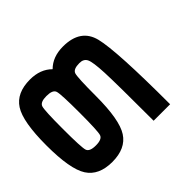

<svg xmlns="http://www.w3.org/2000/svg" viewBox="-139 -827 1029 1029"><g transform="rotate(-45 375.0 -312.5)"><path d="M0 -312.5Q0 -492.2 43 -558.6Q85.9 -625 187.5 -625Q265.6 -625 312.5 -578.1Q359.4 -625 437.5 -625Q570.3 -625 597.7 -515.6Q625 -406.2 625 0H500Q500 -281.2 496.1 -367.2Q492.2 -453.1 480.5 -476.6Q468.8 -500 437.5 -500Q390.6 -500 382.8 -476.6Q375 -453.1 375 -312.5Q375 -132.8 332 -66.4Q289.1 0 187.5 0Q85.9 0 43 -66.4Q0 -132.8 0 -312.5ZM187.5 -500Q140.6 -500 132.8 -476.6Q125 -453.1 125 -312.5Q125 -171.9 132.8 -148.4Q140.6 -125 187.5 -125Q234.4 -125 242.2 -148.4Q250 -171.9 250 -312.5Q250 -453.1 242.2 -476.6Q234.4 -500 187.5 -500Z"/></g></svg>

Font: CraftyPE
Style: Regular
Weight: 400
Designer: Erek Butcher
Foundry: Haunted Coop
Version: Version 0.018;April 4, 2024;FontCreator 15.0.0.2962 64-bit